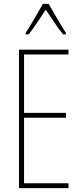

<svg xmlns="http://www.w3.org/2000/svg" viewBox="-20 -970 421 990"><path d="M333 0H78V-714H333V-689H104V-388H320V-363H104V-25H333ZM231 -950Q244 -927 262.5 -895Q281 -863 297.5 -836.5Q314 -810 320 -800V-793H305Q284 -819 260 -854.5Q236 -890 216 -920Q197 -892 172.5 -855Q148 -818 128 -793H112V-800Q123 -816 139 -843Q155 -870 172 -899Q189 -928 201 -950Z"/></svg>

Font: Noto Sans Thai Looped ExtraCondensed Thin
Style: Regular
Weight: 100
Width: 2
Designer: Sasikarn Vongin, Ben Mitchell
Foundry: The Fontpad Ltd
Version: Version 1.001; ttfautohint (v1.8.4.7-5d5b)